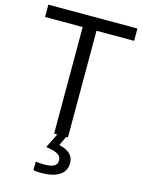

<svg xmlns="http://www.w3.org/2000/svg" viewBox="-139 -794 830 1114"><g transform="rotate(15 276.5 -237.0)"><path d="M308 0 281 56Q369 76 369 141Q369 189 331 214.5Q293 240 221 240Q193 240 174 236V184Q193 188 225 188Q265 188 284 177.5Q303 167 303 142Q303 122 284 108Q261 94 211 87L254 0H235V-640H9V-714H544V-640H318V0Z"/></g></svg>

Font: OpenSansMMV
Style: Regular
Weight: 400
Designer: Steve Matteson
Foundry: Ascender Corporation
Version: Version 4.000